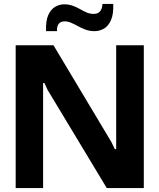

<svg xmlns="http://www.w3.org/2000/svg" viewBox="-20 -960 813 980"><path d="M60 0V-729H253L548 -236L566 -199H573V-729H714V0H525L223 -501L207 -536H200V0ZM463 -801Q437 -801 416 -809Q395 -817 377 -827Q359 -837 342.5 -844Q326 -851 310 -851Q287 -851 278 -835.5Q269 -820 271 -801H215Q213 -854 226.5 -883.5Q240 -913 262 -925.5Q284 -938 307 -938Q331 -938 350.5 -931Q370 -924 387.5 -914Q405 -904 422 -896.5Q439 -889 458 -889Q480 -889 491 -902.5Q502 -916 503 -940H558Q560 -889 547 -858.5Q534 -828 511.5 -814.5Q489 -801 463 -801Z"/></svg>

Font: Hubot Sans SemiBold
Style: Regular
Weight: 600
Designer: Deni Anggara
Foundry: GitHub, Inc., Subsidiary of Microsoft Corporation
Version: Version 2.000